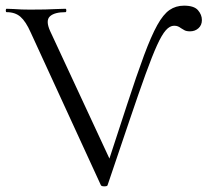

<svg xmlns="http://www.w3.org/2000/svg" viewBox="-24 -656 734 679"><path d="M332.8 -1 84.2 -542Q67.2 -580.2 48.4 -596.6Q29.6 -613 -0.6 -613Q-3.6 -613 -3.6 -619Q-3.6 -625 -0.6 -625Q13 -625 25.9 -624Q38.8 -623 52.7 -622.5Q66.6 -622 82 -622Q112.4 -622 135.1 -622.5Q157.8 -623 175.1 -624Q192.4 -625 207.6 -625Q210.6 -625 210.6 -619Q210.6 -613 207.6 -613Q168.6 -613 152.6 -598.2Q136.6 -583.4 153.2 -546.4L373.8 -72L340.6 -26.8Q390.4 -179 425.1 -285.3Q459.8 -391.6 485.4 -460.4Q511 -529.2 532.2 -567.3Q553.4 -605.4 575.6 -620.7Q597.8 -636 626.8 -636Q662.2 -636 676.1 -620Q690 -604 690 -585Q690 -567.2 677.9 -556.2Q665.8 -545.2 648.2 -545.2Q635.2 -545.2 628.3 -549.1Q621.4 -553 616 -556.4Q610.8 -560.4 605.3 -562.7Q599.8 -565 591.6 -565Q576.6 -565 562.4 -549Q548.2 -533 531.2 -495.6Q514.2 -458.2 490.8 -393.7Q467.4 -329.2 434.7 -232.4Q402 -135.6 356.4 -1Q355.4 3 345.1 3Q334.8 3 332.8 -1Z"/></svg>

Font: Cormorant Infant Light
Style: Regular
Weight: 300
Designer: Christian Thalmann (Catharsis Fonts)
Foundry: Catharsis Fonts
Version: Version 4.001